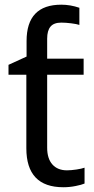

<svg xmlns="http://www.w3.org/2000/svg" viewBox="-20 -785 401 815"><path d="M180.2 -536.1H335V-467.8H180.2V-158.2Q180.2 -111.8 202.4 -86.9Q224.6 -62 264.2 -62Q281.2 -62 304.2 -65.4Q327.1 -68.8 338.9 -73.2V-5.9Q326.7 -0.5 301 4.6Q275.4 9.8 249 9.8Q91.8 9.8 91.8 -155.8V-467.8H16.1V-509.8L92.8 -544.9V-610.8Q92.8 -765.1 240.2 -765.1Q278.8 -765.1 316.9 -752V-679.2Q305.7 -683.1 282.5 -686Q259.3 -689 240.2 -689Q208.5 -689 194.3 -671.9Q180.2 -654.8 180.2 -621.1Z"/></svg>

Font: Noto Sans Southeast Asian
Style: Regular
Weight: 400
Designer: Monotype Design Team
Foundry: Monotype Imaging Inc.
Version: Version 1.06 uh; ttfautohint (v1.4.1)